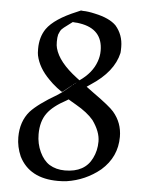

<svg xmlns="http://www.w3.org/2000/svg" viewBox="-52 -747 606 799"><g transform="rotate(5 251.0 -347.5)"><path d="M238 -698 254 -705 262 -704Q283 -704 313 -697Q374 -684 402 -656Q434 -619 434 -568Q434 -549 433 -543Q415 -463 321 -402L305 -391Q319 -380 336 -368Q405 -319 423 -298Q461 -254 461 -195Q461 -111 396 -54Q335 -4 256 8Q240 10 220 10Q101 10 57 -78Q40 -117 40 -157Q40 -223 77 -266Q109 -301 186 -346Q206 -358 225 -375Q247 -393 247 -394L206 -361Q204 -359 183 -375.5Q162 -392 148 -407Q103 -452 92 -503Q90 -511 90 -531Q90 -580 114 -615Q146 -660 238 -698ZM350 -545Q350 -636 254 -651Q244 -653 234 -653L224 -654L204 -639Q186 -626 180 -619.5Q174 -613 168 -597Q165 -585 165 -567Q165 -550 168 -540Q183 -483 261 -424L273 -415Q325 -451 342 -500Q350 -522 350 -545ZM261 -405 263 -407Q262 -407 261 -405ZM258 -403Q257 -403 255 -401L254 -399L256 -400Q258 -402 258 -403ZM252 -398Q251 -398 249 -396L248 -394L250 -395Q252 -397 252 -398ZM267 -313Q259 -318 249 -323.5Q239 -329 235 -332L227 -327Q171 -297 148 -265Q123 -231 123 -177Q123 -137 139 -103Q155 -69 180 -53Q208 -36 245 -36Q328 -36 358 -98Q374 -130 374 -168Q374 -209 341 -255Q316 -285 267 -313Z"/></g></svg>

Font: KaTeX_Fraktur
Style: Regular
Weight: 400
Version: Version 1.1; ttfautohint (v1.3)